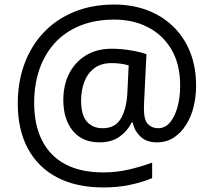

<svg xmlns="http://www.w3.org/2000/svg" viewBox="-20 -734 939 843"><path d="M841 -357Q841 -311 830.5 -267Q820 -223 798 -187.5Q776 -152 744 -130.5Q712 -109 668 -109Q622 -109 595.5 -135.5Q569 -162 563 -196H558Q540 -159 505 -134Q470 -109 417 -109Q341 -109 299.5 -160Q258 -211 258 -295Q258 -361 284 -411.5Q310 -462 357.5 -491Q405 -520 470 -520Q514 -520 556.5 -512.5Q599 -505 623 -496L613 -293Q612 -275 612 -267.5Q612 -260 612 -257Q612 -205 630.5 -188Q649 -171 674 -171Q705 -171 726.5 -196.5Q748 -222 759.5 -264.5Q771 -307 771 -358Q771 -451 733.5 -515.5Q696 -580 630.5 -614Q565 -648 482 -648Q397 -648 331 -621Q265 -594 220.5 -545Q176 -496 153 -429.5Q130 -363 130 -283Q130 -185 165 -116.5Q200 -48 267.5 -12.5Q335 23 433 23Q494 23 549.5 9.5Q605 -4 648 -20V48Q605 66 551.5 77.5Q498 89 433 89Q315 89 231 45Q147 1 102.5 -81.5Q58 -164 58 -280Q58 -373 87 -452.5Q116 -532 171 -590.5Q226 -649 304.5 -681.5Q383 -714 482 -714Q560 -714 625.5 -689.5Q691 -665 739.5 -618.5Q788 -572 814.5 -506Q841 -440 841 -357ZM336 -293Q336 -229 361.5 -200Q387 -171 430 -171Q486 -171 510.5 -213Q535 -255 539 -322L545 -447Q532 -451 512 -454Q492 -457 471 -457Q422 -457 392 -433Q362 -409 349 -371.5Q336 -334 336 -293Z"/></svg>

Font: lgurmukhi25
Style: Book
Weight: 400
Designer: Jelle Bosma - Monotype Design Team
Foundry: Monotype Imaging Inc.
Version: Version 2.003